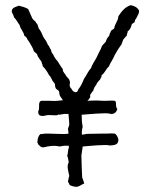

<svg xmlns="http://www.w3.org/2000/svg" viewBox="-20 -715 589 743"><path d="M427 -280C430 -283 431 -286 432 -288C437 -297 431 -292 430 -302C427 -310 432 -321 424 -325C409 -327 394 -324 378 -325C372 -325 364 -326 357 -326C352 -326 334 -326 318 -325C322 -328 325 -332 327 -336C331 -337 328 -345 329 -348C333 -353 336 -360 341 -364C343 -374 347 -380 352 -386C355 -395 361 -401 367 -407C369 -413 374 -416 373 -424C386 -432 390 -449 401 -457C407 -473 418 -486 424 -502C432 -517 441 -531 450 -543C452 -550 455 -555 457 -562L471 -578C470 -585 475 -587 474 -594C483 -599 487 -609 490 -621C492 -624 497 -626 501 -629C501 -639 507 -642 510 -649C513 -658 519 -662 518 -674C512 -686 501 -692 486 -695C463 -688 450 -670 438 -652C437 -632 424 -624 422 -605C417 -600 409 -599 408 -591C406 -587 403 -583 403 -577C396 -570 392 -563 389 -553L375 -538C372 -530 369 -522 365 -516C362 -508 357 -501 354 -493C347 -479 337 -467 332 -451C321 -440 315 -423 305 -410C299 -394 292 -380 283 -369C281 -363 279 -358 272 -358C266 -359 262 -363 259 -367C257 -373 251 -375 250 -382C248 -390 253 -394 250 -400C249 -410 241 -414 236 -421C233 -428 228 -432 225 -438C223 -440 223 -444 223 -448C215 -457 210 -468 203 -478C199 -482 195 -487 192 -492C188 -498 187 -504 182 -509C178 -513 179 -523 174 -527C172 -532 169 -538 165 -542C161 -555 152 -564 146 -575C142 -587 137 -596 130 -605L124 -623C122 -624 119 -625 119 -629C116 -634 109 -637 105 -644L89 -680C79 -686 66 -690 53 -693C42 -688 29 -687 26 -675C23 -666 33 -659 34 -648C43 -640 48 -628 56 -618C59 -602 71 -594 74 -577C78 -574 83 -571 85 -565C87 -559 92 -556 94 -551C100 -540 107 -531 111 -517C114 -512 121 -510 124 -504C127 -491 136 -485 141 -475C141 -468 146 -466 145 -459C155 -450 163 -437 170 -424C175 -420 178 -413 181 -407C183 -400 190 -396 193 -389C192 -383 194 -380 195 -375C197 -368 207 -368 209 -359C210 -355 210 -348 212 -344L223 -328V-327L203 -325C190 -323 168 -326 160 -325C154 -324 139 -327 136 -323C129 -317 132 -305 131 -294C130 -283 127 -290 128 -279C129 -265 144 -264 160 -269C167 -271 191 -268 199 -269C210 -270 201 -274 210 -271L228 -274H245C246 -258 248 -246 248 -232C247 -226 244 -222 243 -216C244 -210 245 -204 245 -198C243 -197 240 -197 238 -197C225 -195 162 -199 154 -198C148 -197 142 -196 136 -196C129 -190 126 -180 125 -169C124 -158 125 -167 128 -156C135 -151 138 -141 154 -146C161 -148 169 -149 177 -150C188 -151 201 -151 210 -148L228 -151H246C246 -149 246 -147 247 -144C242 -136 244 -121 240 -112C244 -105 244 -95 246 -87C237 -72 245 -51 248 -35C246 -27 244 -20 243 -11C246 -9 248 -2 249 0C254 5 270 8 276 8C288 7 297 -2 306 -5C304 -14 301 -20 298 -28C297 -57 295 -85 295 -114C296 -124 299 -136 300 -148C321 -150 393 -157 405 -152C422 -153 440 -154 438 -177C435 -185 432 -194 424 -198C409 -200 394 -197 378 -198C372 -198 326 -197 319 -197C312 -197 305 -194 298 -194H297C296 -204 297 -214 300 -224C297 -240 296 -255 296 -271C313 -272 393 -280 405 -275C412 -272 422 -275 427 -280Z"/></svg>

Font: FuturaRener
Style: Light
Weight: 300
Designer: BSozoo
Foundry: BSozoo
Version: Version 1.0